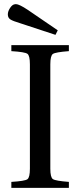

<svg xmlns="http://www.w3.org/2000/svg" viewBox="-20 -911 389 931"><path d="M35 0V-29Q101 -33 113 -42Q125 -51 125 -93V-599Q125 -641 113 -650Q101 -659 35 -663V-692H314V-663Q249 -658 236.5 -649.5Q224 -641 224 -599V-93Q224 -51 236.5 -42.5Q249 -34 314 -29V0ZM18 -841Q18 -856 28.5 -872Q39 -888 50 -890Q51 -890 53.5 -890.5Q56 -891 57 -891Q73 -891 115 -863L260 -764L249 -742L79 -798Q42 -809 30 -817Q18 -825 18 -841Z"/></svg>

Font: Heuristica
Style: Regular
Weight: 400
Version: Version 1.0.1 ; ttfautohint (v1.4.1)